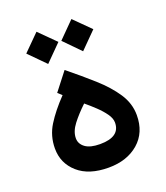

<svg xmlns="http://www.w3.org/2000/svg" viewBox="-125 -757 728 842"><g transform="rotate(-20 238.5 -336.0)"><path d="M156.2 -370.1 137.2 -387.2 202.1 -470.7Q263.7 -420.9 316.2 -374Q368.7 -327.1 400.4 -279.1Q432.1 -231 432.1 -176.8Q432.1 -95.7 378.2 -48.8Q324.2 -2 238.3 -2Q146.5 -2 95.5 -47.1Q44.4 -92.3 44.4 -161.1Q44.4 -219.7 74.7 -268.3Q105 -316.9 156.2 -370.1ZM331.1 -178.7Q331.1 -198.2 315.7 -220Q300.3 -241.7 277.6 -263.2Q254.9 -284.7 232.4 -303.2Q196.3 -269 171.1 -236.3Q146 -203.6 146 -171.9Q146 -146 168.9 -128.9Q191.9 -111.8 237.8 -111.8Q331.1 -111.8 331.1 -178.7ZM306.6 -670.4 381.8 -595.7 306.6 -520 232.4 -595.7ZM143.6 -670.4 218.8 -595.7 143.6 -520 68.8 -595.7Z"/></g></svg>

Font: Vazirmatn FD NL Medium
Style: Regular
Weight: 500
Designer: Saber Rastikerdar
Foundry: Saber Rastikerdar
Version: Version 33.003